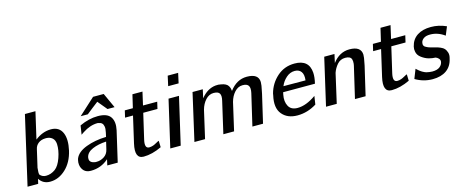

<svg xmlns="http://www.w3.org/2000/svg" viewBox="-40 -1273 4488 1866"><g transform="rotate(-15 2204.0 -340.0)"><path d="M67 0 225 -689H331L269 -420Q345 -480 430 -480Q514 -480 544 -408Q571 -342 547 -235Q521 -122 450 -56Q379 10 293 10Q222 10 185 -48L174 0ZM208 -150Q202 -101 208 -84Q232 -56 269 -56Q319 -56 363 -88Q402 -117 428 -191Q454 -265 451 -327Q448 -367 425.5 -387Q403 -407 369 -409H354Q312 -408 284 -386Q256 -364 249 -329Q226 -227 209 -156Q209 -154 208 -153Z M743 -528 908 -679H1015L1084 -528H1013L935 -622Q904 -599 874 -575L815 -528ZM608 -124Q608 -128 612 -138Q637 -199 726.5 -233Q816 -267 929 -270L938 -311Q947 -350 942 -373Q935 -413 896 -418Q890 -421 884 -421Q809 -421 733 -371L705 -352L719 -442Q813 -486 903 -486Q997 -486 1030 -437.5Q1063 -389 1045 -306L974 1H869L882 -58Q806 10 703 10Q658 10 634 -14.5Q610 -39 605 -76Q602 -100 608 -124ZM710 -125Q710 -124 709.5 -121Q709 -118 709 -116Q703 -68 767 -60H780Q819 -60 854.5 -83Q890 -106 900 -150L918 -226Q838 -222 779.5 -197Q721 -172 710 -125Z M1156 -403 1172 -472H1253L1284 -604H1385L1355 -472H1498L1482 -403H1339L1280 -149Q1260 -63 1309 -63Q1328 -63 1349 -70Q1364 -75 1386.5 -88Q1409 -101 1414 -101Q1415 -90 1415 -68Q1415 -46 1416 -36Q1319 10 1234 10Q1141 10 1175 -138L1236 -403Z M1503 0 1612 -472H1717L1608 0ZM1640 -590 1662 -690H1767L1745 -590Z M1746 0 1854 -474H1957L1938 -388Q2003 -469 2087 -477Q2116 -480 2140 -474Q2167 -470 2185.5 -460Q2204 -450 2212 -435.5Q2220 -421 2223 -410Q2226 -399 2227 -385Q2298 -481 2401 -481Q2518 -481 2520 -396Q2520 -379 2517 -360Q2514 -341 2509 -318.5Q2504 -296 2502 -283L2436 1H2329L2403 -316Q2414 -365 2399.5 -388.5Q2385 -412 2340 -412Q2294 -412 2259 -373.5Q2224 -335 2209 -279L2145 0H2037L2110 -317Q2122 -366 2108 -389Q2094 -412 2048 -412Q2002 -412 1967 -373.5Q1932 -335 1917 -279Q1916 -277 1916 -275L1853 0Z M2603 -240 2606 -258Q2632 -354 2705.5 -419.5Q2779 -485 2882 -485Q3027 -485 3036 -352Q3039 -306 3024 -244H2704Q2703 -240 2701.5 -232Q2700 -224 2699 -220Q2686 -154 2711 -107Q2736 -60 2801 -60Q2888 -60 2988 -131L2975 -47Q2883 10 2782 10Q2681 10 2628 -54.5Q2575 -119 2603 -240ZM2722 -300 2944 -299Q2951 -357 2929.5 -386Q2908 -415 2865 -415Q2818 -415 2779.5 -381Q2741 -347 2722 -300Z M3070 0 3179 -474H3282L3263 -388Q3332 -480 3433 -480Q3548 -480 3552 -396Q3552 -380 3549.5 -363Q3547 -346 3542.5 -324.5Q3538 -303 3536 -290Q3490 -96 3468 1H3361L3435 -316Q3436 -326 3438 -334Q3441 -361 3435 -379Q3425 -411 3372 -411Q3323 -411 3291.5 -374.5Q3260 -338 3245 -294L3178 0Z M3652 -403 3668 -472H3749L3780 -604H3881L3851 -472H3994L3978 -403H3835L3776 -149Q3756 -63 3805 -63Q3824 -63 3845 -70Q3860 -75 3882.5 -88Q3905 -101 3910 -101Q3911 -90 3911 -68Q3911 -46 3912 -36Q3815 10 3730 10Q3637 10 3671 -138L3732 -403Z M3969 -38 4006 -132Q4005 -133 4005 -132Q4006 -131 4015 -123Q4024 -115 4028 -111.5Q4032 -108 4042 -100.5Q4052 -93 4059 -89Q4066 -85 4078 -79Q4090 -73 4101.5 -70.5Q4113 -68 4127.5 -65.5Q4142 -63 4157 -63Q4208 -63 4234 -84.5Q4260 -106 4263 -136Q4264 -153 4251.5 -166.5Q4239 -180 4222 -186Q4193 -186 4157 -195.5Q4121 -205 4085 -231.5Q4049 -258 4044 -296Q4039 -318 4045 -344Q4061 -413 4115 -449Q4169 -485 4254 -485Q4333 -485 4408 -451L4373 -366Q4305 -416 4228 -416Q4185 -416 4162 -399Q4139 -382 4135 -359Q4127 -324 4160 -310Q4175 -301 4201.5 -293.5Q4228 -286 4249.5 -281Q4271 -276 4295.5 -265.5Q4320 -255 4332.5 -241Q4345 -227 4353.5 -201Q4362 -175 4351 -139Q4335 -66 4281 -28Q4227 10 4142 10Q4050 10 3969 -38Z"/></g></svg>

Font: Coval
Style: Medium Italic
Weight: 500
Foundry: Context Ltd
Version: Version 001.000